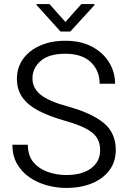

<svg xmlns="http://www.w3.org/2000/svg" viewBox="-20 -923 633 953"><path d="M477.1 -177.2Q477.1 -213.4 460.9 -239.3Q444.8 -265.1 405.5 -285.4Q366.2 -305.7 295.4 -325.7Q224.6 -346.2 172.6 -372.8Q120.6 -399.4 92.3 -438Q64 -476.6 64 -532.2Q64 -587.4 94.2 -629.9Q124.5 -672.4 178.7 -696.5Q232.9 -720.7 304.2 -720.7Q381.8 -720.7 437 -691.2Q492.2 -661.6 521.7 -613Q551.3 -564.5 551.3 -507.3H474.6Q474.6 -571.8 431.2 -614Q387.7 -656.2 304.2 -656.2Q222.7 -656.2 181.9 -620.6Q141.1 -585 141.1 -533.2Q141.1 -485.8 181.6 -452.9Q222.2 -419.9 319.8 -393.6Q437 -360.8 495.8 -311.8Q554.7 -262.7 554.7 -178.2Q554.7 -120.6 523.4 -78.4Q492.2 -36.1 436.8 -13.2Q381.3 9.8 308.6 9.8Q260.3 9.8 212.9 -3.2Q165.5 -16.1 126.7 -42.7Q87.9 -69.3 64.7 -109.6Q41.5 -149.9 41.5 -204.6H118.2Q118.2 -150.4 146.2 -117.4Q174.3 -84.5 218 -69.3Q261.7 -54.2 308.6 -54.2Q387.2 -54.2 432.1 -87.6Q477.1 -121.1 477.1 -177.2ZM225.6 -902.8 304.7 -814 383.8 -902.8H448.7V-897.5L329.1 -766.6H280.3L161.6 -897.9V-902.8Z"/></svg>

Font: Vazirmatn RD Light
Style: Regular
Weight: 300
Designer: Saber Rastikerdar
Foundry: Saber Rastikerdar
Version: Version 32.102